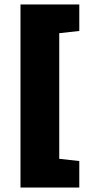

<svg xmlns="http://www.w3.org/2000/svg" viewBox="-20 -715 448 862"><path d="M72 127V-695H336V-576L246 -566V-2L336 8V127Z"/></svg>

Font: Martel Sans Heavy
Style: Regular
Weight: 900
Designer: Dan Reynolds and Mathieu Réguer
Foundry: Dan Reynolds and Mathieu Réguer
Version: Version 1.001;PS 001.001;hotconv 1.0.70;makeotf.lib2.5.58329